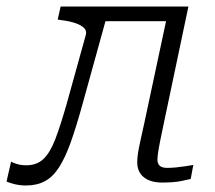

<svg xmlns="http://www.w3.org/2000/svg" viewBox="-21 -557 660 589"><path d="M184 -240Q165 -173 149 -131Q133 -89 112.5 -69.5Q92 -50 60 -50Q43 -50 30.5 -54Q18 -58 13 -61L-1 0Q8 4 24 8Q40 12 59 12Q92 12 116.5 -1Q141 -14 160 -43.5Q179 -73 196 -120.5Q213 -168 232 -237L315 -537H165L156 -497L169 -495Q193 -492 210.5 -486Q228 -480 237 -471Q246 -462 242 -449ZM271 -492H498L509 -537H280ZM462 -67Q462 -75 464 -89Q466 -103 470.5 -125.5Q475 -148 482 -181L557 -537H498L422 -181Q415 -149 410 -126.5Q405 -104 402.5 -88.5Q400 -73 400 -60Q400 -29 420.5 -13Q441 3 476 3Q492 3 507 2Q522 1 537 -2Q552 -5 564 -8L572 -51Q561 -49 547.5 -47Q534 -45 519.5 -43.5Q505 -42 492 -42Q476 -42 469 -48.5Q462 -55 462 -67Z"/></svg>

Font: Roboto Serif ExtraLight
Style: Italic
Weight: 250
Italic angle: -10°
Designer: Greg Gazdowicz
Foundry: Commercial Type
Version: Version 1.008